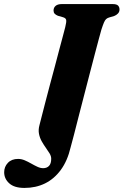

<svg xmlns="http://www.w3.org/2000/svg" viewBox="-106 -720 606 943"><path d="M392 -574.5Q388.5 -562.5 380 -531Q371.5 -499.5 359.8 -454.8Q348 -410 334.5 -357.8Q321 -305.5 307 -251.5Q293 -197.5 280.2 -147.8Q267.5 -98 257.5 -58.8Q247.5 -19.5 241 3Q225.5 69.5 193 114Q160.5 158.5 115.2 180.8Q70 203 14 203Q-35.5 203 -60.5 180.5Q-85.5 158 -85.5 126Q-85.5 99 -67.2 79.8Q-49 60.5 -17 60.5Q-1 60.5 15 67.2Q31 74 46.8 83Q62.5 92 77.5 99Q92.5 106 106 106Q124 106 134.8 94.8Q145.5 83.5 145.5 59.5Q145.5 47 137.8 34Q130 21 119.2 6Q108.5 -9 99 -25.8Q89.5 -42.5 85.5 -62.5Q81.5 -82.5 88 -106Q91.5 -119.5 99 -149Q106.5 -178.5 116.8 -218.2Q127 -258 139 -302.8Q151 -347.5 163 -392.2Q175 -437 185.2 -476.5Q195.5 -516 203.5 -545Q211.5 -574 214.5 -587Q221 -613 219 -622.2Q217 -631.5 203 -635.5L178.5 -642.5Q167.5 -647 162.2 -653Q157 -659 157 -668.5Q157 -682.5 167.2 -691.2Q177.5 -700 198 -700H447Q467 -700 474 -692.5Q481 -685 481 -673.5Q481 -661.5 473.2 -653.5Q465.5 -645.5 455 -641.5L429.5 -634Q421 -631.5 415.2 -626.2Q409.5 -621 404.5 -609.2Q399.5 -597.5 392 -574.5Z"/></svg>

Font: Fraunces
Style: Bold Italic
Weight: 700
Italic angle: -16°
Version: Version 1.000;[b76b70a41]